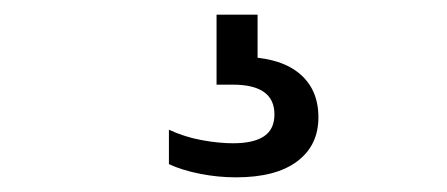

<svg xmlns="http://www.w3.org/2000/svg" viewBox="-20 -30 610 262"><path d="M302 212Q277.5 212 253.2 207.2Q229 202.5 210.5 194V147Q232 157 255.2 161.2Q278.5 165.5 298 165.5Q326 165.5 340.2 156Q354.5 146.5 354.5 126Q354.5 85.5 297.5 85.5H275.5V-10H331.5V67L307 47.5Q360 47.5 387.2 69.2Q414.5 91 414.5 130Q414.5 168.5 385.5 190.2Q356.5 212 302 212Z"/></svg>

Font: Encode Sans SemiExpanded Medium
Style: Regular
Weight: 500
Width: 6
Designer: Multiple Designers
Foundry: Impallari Type
Version: Version 3.002